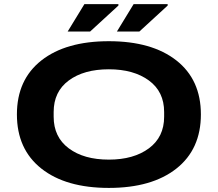

<svg xmlns="http://www.w3.org/2000/svg" viewBox="-20 -899 1056 931"><path d="M546.9 -746.1 627.9 -878.9H793V-872.1L655.8 -746.1ZM308.1 -746.1 389.2 -878.9H554.2V-872.1L417 -746.1ZM62 -344.2Q62 -512.7 180.7 -606Q299.3 -699.2 507.8 -699.2Q716.3 -699.2 835.2 -606Q954.1 -512.7 954.1 -344.2Q954.1 -175.3 835.2 -81.5Q716.3 12.2 507.8 12.2Q299.3 12.2 180.7 -81.5Q62 -175.3 62 -344.2ZM507.8 -125Q627.9 -125 701.9 -179.7Q775.9 -234.4 775.9 -333V-356Q775.9 -454.6 701.9 -508.8Q627.9 -563 507.8 -563Q386.7 -563 313.5 -508.8Q240.2 -454.6 240.2 -356V-333Q240.2 -234.4 313.5 -179.7Q386.7 -125 507.8 -125Z"/></svg>

Font: Archivo Expanded
Style: Bold
Weight: 700
Width: 7
Designer: Hector Gatti
Foundry: Omnibus-Type
Version: Version 2.001